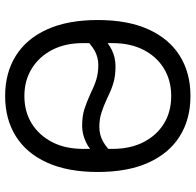

<svg xmlns="http://www.w3.org/2000/svg" viewBox="-27 -723 762 748"><g transform="rotate(90 354.0 -349.0)"><path d="M354 12Q264 12 197.5 -29.5Q131 -71 94.5 -151.5Q58 -232 58 -349Q58 -466 94.5 -546.5Q131 -627 197.5 -668.5Q264 -710 354 -710Q444 -710 510.5 -668.5Q577 -627 613.5 -546.5Q650 -466 650 -349Q650 -232 613.5 -151.5Q577 -71 510.5 -29.5Q444 12 354 12ZM354 -63Q415 -63 461 -91.5Q507 -120 533.5 -171Q560 -222 560 -291V-336L576 -337Q564 -317 533 -302.5Q502 -288 470 -288Q433 -288 406 -296.5Q379 -305 344 -321Q316 -335 290.5 -343Q265 -351 233 -351Q203 -351 177 -336.5Q151 -322 119 -287L148 -331V-291Q148 -222 174.5 -171Q201 -120 247.5 -91.5Q294 -63 354 -63ZM354 -635Q294 -635 247.5 -607Q201 -579 174.5 -527.5Q148 -476 148 -407V-363L131 -370Q145 -389 174.5 -403.5Q204 -418 238 -418Q275 -418 302.5 -410Q330 -402 364 -385Q392 -372 418 -363.5Q444 -355 475 -355Q505 -355 531.5 -369.5Q558 -384 589 -419L560 -368V-407Q560 -476 533.5 -527.5Q507 -579 461 -607Q415 -635 354 -635Z"/></g></svg>

Font: IBM Plex Sans Var
Style: Regular
Weight: 400
Designer: Mike Abbink, Paul van der Laan, Pieter van Rosmalen
Foundry: Bold Monday
Version: Version 3.000